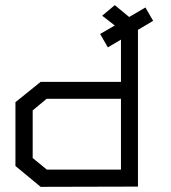

<svg xmlns="http://www.w3.org/2000/svg" viewBox="-20 -726 665 746"><path d="M516 -610V-1L138 0L40 -81V-329L138 -408H450V-572L399 -542L369 -594L426 -627L377 -665L426 -706L482 -660L545 -697L575 -645ZM450 -342H161L107 -297V-112L162 -67H450Z"/></svg>

Font: Turret Road Medium
Style: Regular
Weight: 500
Designer: Noponies
Foundry: Noponies
Version: Version 1.001; ttfautohint (v1.8)